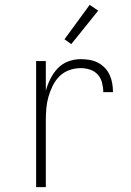

<svg xmlns="http://www.w3.org/2000/svg" viewBox="-20 -772 540 792"><path d="M129 0V-520H169V-398Q176 -423 188 -447Q200 -471 218 -490Q236 -509 261 -518.5Q286 -528 313 -528Q331 -528 349 -525Q367 -522 383 -514Q399 -506 412 -492.5Q425 -479 432.5 -462.5Q440 -446 443 -428Q446 -410 446 -392H406Q406 -411 401 -430.5Q396 -450 383 -464.5Q370 -479 351 -485Q332 -491 313 -491Q288 -491 265 -482.5Q242 -474 225 -457Q208 -440 197 -417.5Q186 -395 179.5 -371.5Q173 -348 171 -324Q169 -300 169 -276V0ZM274 -590 246 -610 350 -752 385 -728Z"/></svg>

Font: Iosevka Curly Extralight
Style: Regular
Weight: 200
Monospace: yes
Designer: Belleve Invis
Foundry: Belleve Invis
Version: Version 22.1.2; ttfautohint (v1.8.4)